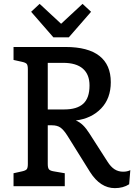

<svg xmlns="http://www.w3.org/2000/svg" viewBox="-20 -963 694 993"><path d="M654 -83 648 -10Q617 10 574 10Q499 10 446 -73L330 -259Q310 -291 293 -303Q276 -315 249 -315H227V-115Q227 -95 233 -87.5Q239 -80 257 -77L315 -67V0H50V-67L95 -77Q113 -81 118.5 -88Q124 -95 124 -115V-605Q124 -625 118.5 -632Q113 -639 95 -643L50 -653V-720H319Q435 -720 494 -674Q553 -628 553 -538Q553 -454 503 -402Q453 -350 372 -340Q392 -332 409 -315.5Q426 -299 443 -272L536 -127Q553 -100 572.5 -87.5Q592 -75 617 -75Q638 -75 654 -83ZM443 -521Q443 -578 408.5 -608Q374 -638 306 -638H227V-397H313Q378 -397 410.5 -426.5Q443 -456 443 -521ZM451 -902 336 -770H256L141 -902L185 -943L296 -840L407 -943Z"/></svg>

Font: Enriqueta Medium
Style: Regular
Weight: 500
Designer: Viviana Monsalve, Gustavo Ibarra
Foundry: 72Puntos
Version: Version 2.000